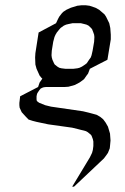

<svg xmlns="http://www.w3.org/2000/svg" viewBox="-20 -432 473 726"><path d="M53.2 -34.2V-43L54.2 -50.8L56.2 -67.9L124 -103L129.9 -120.1L136.2 -128.9L140.1 -134.8L137.2 -137.2L129.9 -146L118.2 -171.9L113.8 -188L112.8 -214.8L113.8 -231L126 -309.1L191.9 -344.2L199.2 -359.9L204.1 -369.1L213.9 -381.8L219.2 -387.2L231 -395L248 -402.8L272 -410.2L288.1 -412.1H304.2L318.8 -410.2L340.8 -402.8L355 -395L375 -377.9L380.9 -369.1L393.1 -344.2L397 -326.2L398.9 -300.8V-283.2L386.2 -206.1L319.8 -171.9L313 -153.8L307.1 -146L297.9 -132.8L293 -128.9L280.8 -120.1L263.2 -110.8L238.8 -104L223.1 -103H153.8L146 -102.1L142.1 -101.1L133.8 -97.2L127.9 -89.8L122.1 -81.1L120.1 -77.1L118.2 -67.9V-60.1V-56.2L119.1 -50.8L123 -46.9L128.9 -43L150.9 -34.2L172.9 -28.8L293.9 -11.2L315.9 -5.9L345.2 2L358.9 9.8L370.1 19L378.9 30.8L388.2 46.9L396 73.2L397.9 99.1L396 120.1L395 128.9L388.2 146L382.8 153.8L373 167L259.8 273.9H252.9L319.8 163.1L328.1 146L331.1 134.8L333 120.1V110.8V103L331.1 94.2L326.2 81.1L323.2 77.1L312 67.9L305.2 64L274.9 56.2L252.9 50.8L162.1 38.1L118.2 28.8L103 24.9L87.9 20L76.2 7.8L62 -7.8L54.2 -24.9ZM174.8 -223.1 175.8 -214.8 178.2 -206.1 184.1 -192.9 187 -188 196.8 -180.2 204.1 -175.8 211.9 -173.8 227.1 -171.9H257.8L272.9 -173.8L280.8 -175.8L290 -180.2L301.8 -188L308.1 -192.9L316.9 -206.1L323.2 -214.8L326.2 -223.1L330.1 -240.2L335.9 -273.9L336.9 -292L335.9 -300.8L333 -309.1L328.1 -321.8L324.2 -326.2L314.9 -335L307.1 -338.9L299.8 -340.8L286.1 -344.2H253.9L237.8 -340.8L230 -338.9L221.2 -335L209 -326.2L205.1 -321.8L194.8 -309.1L189.9 -300.8L186 -292L181.2 -273.9L175.8 -240.2Z"/></svg>

Font: Petahja
Style: Italic
Weight: 400
Designer: T. Christopher White
Version: Version 1.1